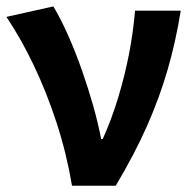

<svg xmlns="http://www.w3.org/2000/svg" viewBox="-20 -594 617 614"><path d="M210.3 0Q192.8 -103.8 161.1 -201Q129.4 -298.3 88.2 -384.7Q47 -471 0.5 -540L150.5 -573.5Q174.7 -533.3 198.1 -480.5Q221.5 -427.7 242 -369.3Q262.5 -310.9 278.5 -254.2Q294.4 -197.5 303.5 -149.3H308.5Q337.7 -214.7 358.5 -283.7Q379.3 -352.7 392.8 -422.6Q406.3 -492.5 411.8 -559.8H558Q542.1 -461 516.2 -371.6Q490.4 -282.3 450.7 -192.4Q411.1 -102.5 350.1 0Z"/></svg>

Font: Noto Sans SC Thin
Style: Regular
Weight: 100
Designer: Ryoko NISHIZUKA 西塚涼子 (kana, bopomofo & ideographs); Paul D. Hunt (Latin, Greek & Cyrillic); Sandoll Communications 산돌커뮤니
Foundry: Adobe
Version: Version 2.004-H2;hotconv 1.0.118;makeotfexe 2.5.65603